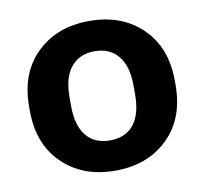

<svg xmlns="http://www.w3.org/2000/svg" viewBox="-66 -601 734 688"><g transform="rotate(-10 301.0 -257.5)"><path d="M35.6 -250Q35.6 -128.4 109.3 -56.9Q182.9 14.6 300.8 14.6Q418.7 14.6 492.3 -56.9Q565.9 -128.4 565.9 -250V-265.6Q565.9 -387.2 492.3 -458.6Q418.7 -530 300.8 -530Q182.9 -530 109.3 -458.6Q35.6 -387.2 35.6 -265.6ZM184.1 -273.7Q184.1 -345.5 215 -382.7Q245.8 -419.9 300.8 -419.9Q355.5 -419.9 386.4 -382.7Q417.2 -345.5 417.2 -273.7V-241.9Q417.2 -169.9 387 -132.7Q356.7 -95.5 300.8 -95.5Q244.9 -95.5 214.5 -132.7Q184.1 -169.9 184.1 -241.9Z"/></g></svg>

Font: Roboto Flex
Style: Regular
Weight: 400
Designer: Berlow after Robertson
Foundry: Google
Version: Version 3.200;gftools[0.9.32]